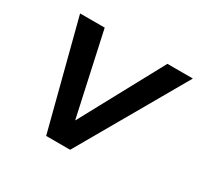

<svg xmlns="http://www.w3.org/2000/svg" viewBox="-113 -637 808 777"><g transform="rotate(30 291.0 -249.0)"><path d="M184 0 55 -498H170L254 -114H255L463 -498H582L296 0Z"/></g></svg>

Font: Nunito Sans 7pt SemiBold
Style: Italic
Weight: 600
Italic angle: -9°
Designer: Vernon Adams
Foundry: Vernon Adams
Version: Version 3.101;gftools[0.9.27]